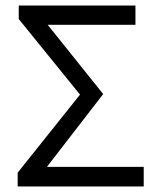

<svg xmlns="http://www.w3.org/2000/svg" viewBox="-20 -676 578 696"><path d="M44 0V-50L270 -333L48 -607V-656H471V-586H153L354 -335L150 -71H501V0Z"/></svg>

Font: Source Sans Pro
Style: Regular
Weight: 400
Designer: Paul D. Hunt
Foundry: Adobe Systems Incorporated
Version: Version 2.021;PS 2.000;hotconv 1.0.86;makeotf.lib2.5.63406